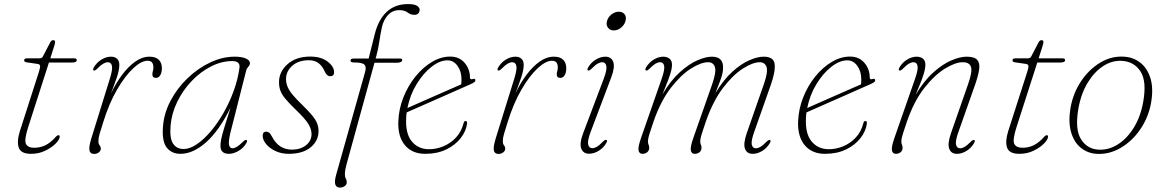

<svg xmlns="http://www.w3.org/2000/svg" viewBox="-20 -728 5570 918"><path d="M159 -422.5 107.5 -430Q95.5 -431.5 95.5 -439.5Q95.5 -449 109 -449H168Q180 -449 184.5 -457L221 -527Q226 -536 235 -536Q243.5 -536 243.5 -526.5Q243.5 -521.5 238.5 -505.5L220.5 -449H335Q347 -449 347 -440.5Q347 -429 323.5 -429H214L115 -121Q95 -59 104 -40.2Q113 -21.5 143.5 -21.5Q172 -21.5 197 -33.5Q222 -45.5 248 -75Q254 -81.5 259 -81.5Q265.5 -81.5 265.5 -75Q265.5 -61.5 246.5 -42Q227.5 -22.5 196.5 -7.5Q165.5 7.5 128.5 7.5Q80 7.5 69.8 -22Q59.5 -51.5 75 -101L166.5 -386Q173 -406.5 171.5 -413.8Q170 -421 159 -422.5Z M428 -391Q422 -393.5 428.5 -405.5Q442.5 -429.5 465.2 -443.2Q488 -457 511 -457Q528.5 -457 539.5 -447.2Q550.5 -437.5 550.5 -417.5Q550.5 -392.5 537.8 -355.2Q525 -318 511 -281.5Q534 -330.5 563.8 -370.2Q593.5 -410 626.8 -433.5Q660 -457 694.5 -457Q725 -457 739.5 -442Q754 -427 754 -402Q754 -380.5 746 -368Q738 -355.5 726 -355.5Q708.5 -355.5 708.5 -372.5Q708.5 -380.5 711 -388.2Q713.5 -396 713.5 -406Q713.5 -420 707.2 -428.8Q701 -437.5 685 -437.5Q656 -437.5 617 -401.5Q578 -365.5 539.5 -299.2Q501 -233 473 -142Q462 -107.5 456.2 -87.8Q450.5 -68 450.5 -53Q450.5 -40 456.2 -33.2Q462 -26.5 462 -16.5Q462 -7 452.5 0.5Q443 8 430 8Q411.5 8 407.8 -8.5Q404 -25 417 -67.5L505.5 -352.5Q519 -395.5 515.2 -413Q511.5 -430.5 495.5 -430.5Q486 -430.5 474 -423.8Q462 -417 445.5 -400Q434 -388.5 428 -391Z M1082.5 -97Q1071.5 -52.5 1075 -35.8Q1078.5 -19 1091.5 -19Q1110.5 -19 1141 -49.5Q1152.5 -61 1158.5 -58.5Q1164.5 -56 1158 -44Q1144 -20 1120.2 -6.2Q1096.5 7.5 1073.5 7.5Q1055.5 7.5 1044.8 -1.5Q1034 -10.5 1034 -31Q1034 -44 1037.5 -62Q1041 -80 1051.5 -115Q1062 -150 1082.5 -214Q1029.5 -105.5 966.8 -49Q904 7.5 842.5 7.5Q801 7.5 777.5 -22Q754 -51.5 759 -120.5Q763.5 -185.5 795.2 -245.8Q827 -306 876.5 -353.8Q926 -401.5 984.8 -429.2Q1043.5 -457 1101.5 -457Q1136.5 -457 1155.8 -448.2Q1175 -439.5 1175 -426.5Q1175 -417 1167.5 -409.2Q1160 -401.5 1157.5 -392.5ZM795.5 -126.5Q790.5 -66 807.8 -40.8Q825 -15.5 858 -15.5Q887 -15.5 920.2 -37.8Q953.5 -60 986.8 -99Q1020 -138 1048.5 -187.8Q1077 -237.5 1097.2 -293Q1117.5 -348.5 1125 -404Q1129.5 -436 1090 -436Q1039.5 -436 989.2 -410.5Q939 -385 897 -341.2Q855 -297.5 827.8 -242Q800.5 -186.5 795.5 -126.5Z M1375 -12.5Q1416.5 -12.5 1443 -33.5Q1469.5 -54.5 1469.5 -87Q1469.5 -110 1454.5 -135Q1439.5 -160 1393.5 -204Q1361.5 -235 1344.2 -256Q1327 -277 1320.5 -295Q1314 -313 1314 -335Q1314 -385 1354.8 -421.2Q1395.5 -457.5 1463 -457.5Q1515.5 -457.5 1546.5 -433.5Q1577.5 -409.5 1577.5 -382.5Q1577.5 -363.5 1558.5 -363.5Q1542.5 -363.5 1532.5 -386.5Q1521.5 -412 1503.2 -426Q1485 -440 1457 -440Q1407 -440 1377.2 -413.5Q1347.5 -387 1347.5 -349.5Q1347.5 -324 1361.8 -299.2Q1376 -274.5 1421 -230.5Q1454 -198.5 1471.8 -177Q1489.5 -155.5 1496.2 -138.2Q1503 -121 1503 -101.5Q1503 -54.5 1465.2 -23.5Q1427.5 7.5 1360.5 7.5Q1325.5 7.5 1297.2 -5.8Q1269 -19 1252.5 -39Q1236 -59 1236 -78.5Q1236 -98.5 1253 -98.5Q1259.5 -98.5 1266.5 -93.8Q1273.5 -89 1280 -75.5Q1297.5 -42 1321.8 -27.2Q1346 -12.5 1375 -12.5Z M1656 -438.5Q1656 -448 1670 -448H1742.5L1771.5 -563.5Q1789 -634 1828.8 -671.2Q1868.5 -708.5 1931.5 -708.5Q1961.5 -708.5 1974 -700.2Q1986.5 -692 1986.5 -681.5Q1986.5 -671 1980 -664Q1973.5 -657 1961.5 -657Q1943.5 -657 1929 -668.2Q1914.5 -679.5 1889 -679.5Q1857 -679.5 1835.2 -656.2Q1813.5 -633 1805.5 -596Q1799 -565 1793.5 -528.5Q1788 -492 1780 -463L1776 -448H1894Q1903 -448 1903 -440.5Q1903 -435 1896 -431.5Q1889 -428 1879 -428H1770.5L1637 57Q1633.5 71 1631.2 82.8Q1629 94.5 1629 105.5Q1629 118 1633.5 125.8Q1638 133.5 1638 143.5Q1638 154.5 1628 161.8Q1618 169 1605 169Q1589 169 1583.5 155Q1578 141 1587 108.5L1725.5 -383.5Q1732.5 -407.5 1722.8 -418.5Q1713 -429.5 1670 -429.5Q1656 -429.5 1656 -438.5Z M2213 -136.5Q2208.5 -101 2182.8 -67.8Q2157 -34.5 2113.8 -13.5Q2070.5 7.5 2013 7.5Q1951 7.5 1916.2 -33.5Q1881.5 -74.5 1884.5 -148.5Q1887 -208.5 1909.2 -263.8Q1931.5 -319 1967 -362.8Q2002.5 -406.5 2045.5 -432Q2088.5 -457.5 2132.5 -457.5Q2176 -457.5 2201.5 -427.5Q2227 -397.5 2227 -357.5Q2227 -346 2239.5 -350Q2253 -354.5 2253 -344Q2253 -339.5 2248.2 -335.5Q2243.5 -331.5 2229 -325Q2210.5 -317 2178.8 -302.8Q2147 -288.5 2109.2 -272Q2071.5 -255.5 2034.8 -239.2Q1998 -223 1968.5 -210Q1939 -197 1924.5 -190.5Q1922.5 -177.5 1922 -164.5Q1918 -89 1949 -51.8Q1980 -14.5 2031.5 -14.5Q2066 -14.5 2100 -28.5Q2134 -42.5 2160 -70.2Q2186 -98 2196.5 -139Q2199 -149.5 2206 -149.5Q2214.5 -149.5 2213 -136.5ZM2119.5 -439.5Q2083 -439.5 2043.5 -408.8Q2004 -378 1972.2 -326.2Q1940.5 -274.5 1928 -211.5Q1946.5 -220 1978.8 -234Q2011 -248 2048.8 -264.8Q2086.5 -281.5 2122.5 -297.2Q2158.5 -313 2185 -324.5Q2186.5 -333 2186.5 -348.5Q2186.5 -387 2167.5 -413.2Q2148.5 -439.5 2119.5 -439.5Z M2361.5 -391Q2355.5 -393.5 2362 -405.5Q2376 -429.5 2398.8 -443.2Q2421.5 -457 2444.5 -457Q2462 -457 2473 -447.2Q2484 -437.5 2484 -417.5Q2484 -392.5 2471.2 -355.2Q2458.5 -318 2444.5 -281.5Q2467.5 -330.5 2497.2 -370.2Q2527 -410 2560.2 -433.5Q2593.5 -457 2628 -457Q2658.5 -457 2673 -442Q2687.5 -427 2687.5 -402Q2687.5 -380.5 2679.5 -368Q2671.5 -355.5 2659.5 -355.5Q2642 -355.5 2642 -372.5Q2642 -380.5 2644.5 -388.2Q2647 -396 2647 -406Q2647 -420 2640.8 -428.8Q2634.5 -437.5 2618.5 -437.5Q2589.5 -437.5 2550.5 -401.5Q2511.5 -365.5 2473 -299.2Q2434.5 -233 2406.5 -142Q2395.5 -107.5 2389.8 -87.8Q2384 -68 2384 -53Q2384 -40 2389.8 -33.2Q2395.5 -26.5 2395.5 -16.5Q2395.5 -7 2386 0.5Q2376.5 8 2363.5 8Q2345 8 2341.2 -8.5Q2337.5 -25 2350.5 -67.5L2439 -352.5Q2452.5 -395.5 2448.8 -413Q2445 -430.5 2429 -430.5Q2419.5 -430.5 2407.5 -423.8Q2395.5 -417 2379 -400Q2367.5 -388.5 2361.5 -391Z M2914.5 -582.5Q2896.5 -582.5 2886.8 -595.8Q2877 -609 2882 -627Q2887.5 -646.5 2904 -659.2Q2920.5 -672 2938.5 -672Q2957.5 -672 2966.8 -659.2Q2976 -646.5 2970.5 -627Q2965.5 -609 2949.5 -595.8Q2933.5 -582.5 2914.5 -582.5ZM2804 -97.5Q2788 -55 2792.2 -37.2Q2796.5 -19.5 2812 -19.5Q2822 -19.5 2833.8 -26.2Q2845.5 -33 2862 -50Q2873.5 -61.5 2879.5 -59Q2885.5 -56.5 2879 -44.5Q2865 -20.5 2842.2 -6.8Q2819.5 7 2796.5 7Q2769 7 2759.2 -17.5Q2749.5 -42 2768.5 -92L2867 -352.5Q2883 -395.5 2879 -413Q2875 -430.5 2859 -430.5Q2849.5 -430.5 2837.5 -423.8Q2825.5 -417 2809 -400Q2797.5 -388.5 2791.5 -391Q2785.5 -393.5 2792 -405.5Q2806 -429.5 2828.8 -443.2Q2851.5 -457 2874.5 -457Q2902 -457 2911.8 -432.8Q2921.5 -408.5 2902.5 -358Z M3295.5 -70 3385 -325Q3405.5 -384 3398.2 -407.2Q3391 -430.5 3365.5 -430.5Q3332.5 -430.5 3284.2 -400.5Q3236 -370.5 3187.8 -308.2Q3139.5 -246 3105.5 -149Q3093.5 -113.5 3087.5 -94.8Q3081.5 -76 3079.8 -67.2Q3078 -58.5 3078 -53Q3078 -42 3081 -36.2Q3084 -30.5 3084 -21Q3084 -8 3074.5 -0.2Q3065 7.5 3052 7.5Q3036 7.5 3033 -9.2Q3030 -26 3045.5 -70L3144 -352.5Q3159 -395.5 3155.5 -413Q3152 -430.5 3136 -430.5Q3126.5 -430.5 3114.5 -423.8Q3102.5 -417 3086 -400Q3074.5 -388.5 3068.5 -391Q3062.5 -393.5 3069 -405.5Q3083 -429.5 3105.8 -443.2Q3128.5 -457 3151.5 -457Q3169.5 -457 3181.2 -447.5Q3193 -438 3193 -418.5Q3193 -407 3189.5 -391.5Q3186 -376 3176 -349Q3166 -322 3147 -276.5Q3186.5 -343 3230.2 -382.5Q3274 -422 3314.2 -439.5Q3354.5 -457 3384 -457Q3441.5 -457 3437 -397.5Q3436.5 -387.5 3433.8 -375.5Q3431 -363.5 3423.5 -342.2Q3416 -321 3400.5 -282.5Q3439 -346.5 3481.2 -384.8Q3523.5 -423 3562.8 -440Q3602 -457 3631 -457Q3679.5 -457 3683.8 -421.5Q3688 -386 3665 -321L3586 -97Q3570.5 -54 3574.5 -36.5Q3578.5 -19 3594 -19Q3604 -19 3615.8 -25.8Q3627.5 -32.5 3644 -49.5Q3655.5 -61 3661.5 -58.5Q3667.5 -56 3661 -44Q3647 -20 3624.2 -6.2Q3601.5 7.5 3578.5 7.5Q3551 7.5 3542 -16.8Q3533 -41 3550.5 -91.5L3632 -325Q3653 -384.5 3645 -407.5Q3637 -430.5 3612.5 -430.5Q3579.5 -430.5 3532 -400.2Q3484.5 -370 3437 -307.8Q3389.5 -245.5 3355.5 -149Q3343.5 -113.5 3337.5 -94.8Q3331.5 -76 3329.8 -67.2Q3328 -58.5 3328 -53Q3328 -42 3331 -36.2Q3334 -30.5 3334 -21Q3334 -8 3324.5 -0.2Q3315 7.5 3302 7.5Q3286 7.5 3283 -9.2Q3280 -26 3295.5 -70Z M4124.5 -136.5Q4120 -101 4094.2 -67.8Q4068.5 -34.5 4025.2 -13.5Q3982 7.5 3924.5 7.5Q3862.5 7.5 3827.8 -33.5Q3793 -74.5 3796 -148.5Q3798.5 -208.5 3820.8 -263.8Q3843 -319 3878.5 -362.8Q3914 -406.5 3957 -432Q4000 -457.5 4044 -457.5Q4087.5 -457.5 4113 -427.5Q4138.5 -397.5 4138.5 -357.5Q4138.5 -346 4151 -350Q4164.5 -354.5 4164.5 -344Q4164.5 -339.5 4159.8 -335.5Q4155 -331.5 4140.5 -325Q4122 -317 4090.2 -302.8Q4058.5 -288.5 4020.8 -272Q3983 -255.5 3946.2 -239.2Q3909.5 -223 3880 -210Q3850.5 -197 3836 -190.5Q3834 -177.5 3833.5 -164.5Q3829.5 -89 3860.5 -51.8Q3891.5 -14.5 3943 -14.5Q3977.5 -14.5 4011.5 -28.5Q4045.5 -42.5 4071.5 -70.2Q4097.5 -98 4108 -139Q4110.5 -149.5 4117.5 -149.5Q4126 -149.5 4124.5 -136.5ZM4031 -439.5Q3994.5 -439.5 3955 -408.8Q3915.5 -378 3883.8 -326.2Q3852 -274.5 3839.5 -211.5Q3858 -220 3890.2 -234Q3922.5 -248 3960.2 -264.8Q3998 -281.5 4034 -297.2Q4070 -313 4096.5 -324.5Q4098 -333 4098 -348.5Q4098 -387 4079 -413.2Q4060 -439.5 4031 -439.5Z M4280 -391Q4274 -393.5 4280.5 -405.5Q4294.5 -429.5 4317.2 -443.2Q4340 -457 4363 -457Q4381 -457 4392.8 -447.5Q4404.5 -438 4404.5 -418.5Q4404.5 -407 4401 -391.2Q4397.5 -375.5 4387.5 -348.2Q4377.5 -321 4358 -275Q4398 -342 4442.8 -382Q4487.5 -422 4529.2 -439.5Q4571 -457 4601.5 -457Q4639.5 -457 4652.8 -441.2Q4666 -425.5 4661.5 -395.2Q4657 -365 4641.5 -321L4562.5 -97Q4547 -54 4551 -36.5Q4555 -19 4570.5 -19Q4580.5 -19 4592.2 -25.8Q4604 -32.5 4620.5 -49.5Q4632 -61 4638 -58.5Q4644 -56 4637.5 -44Q4623.5 -20 4600.8 -6.2Q4578 7.5 4555 7.5Q4527.5 7.5 4518.5 -16.8Q4509.5 -41 4527 -91.5L4608.5 -325Q4630 -386 4622.5 -408.2Q4615 -430.5 4583 -430.5Q4548.5 -430.5 4499 -400.5Q4449.5 -370.5 4400.2 -308.2Q4351 -246 4317 -149Q4305 -113.5 4299 -94.8Q4293 -76 4291.2 -67.2Q4289.5 -58.5 4289.5 -53Q4289.5 -42 4292.5 -36.2Q4295.5 -30.5 4295.5 -21Q4295.5 -8 4286 -0.2Q4276.5 7.5 4263.5 7.5Q4247.5 7.5 4244.5 -9.2Q4241.5 -26 4257 -70L4355.5 -352.5Q4370.5 -395.5 4367 -413Q4363.5 -430.5 4347.5 -430.5Q4338 -430.5 4326 -423.8Q4314 -417 4297.5 -400Q4286 -388.5 4280 -391Z M4884.5 -422.5 4833 -430Q4821 -431.5 4821 -439.5Q4821 -449 4834.5 -449H4893.5Q4905.5 -449 4910 -457L4946.5 -527Q4951.5 -536 4960.5 -536Q4969 -536 4969 -526.5Q4969 -521.5 4964 -505.5L4946 -449H5060.5Q5072.5 -449 5072.5 -440.5Q5072.5 -429 5049 -429H4939.5L4840.5 -121Q4820.5 -59 4829.5 -40.2Q4838.5 -21.5 4869 -21.5Q4897.5 -21.5 4922.5 -33.5Q4947.5 -45.5 4973.5 -75Q4979.5 -81.5 4984.5 -81.5Q4991 -81.5 4991 -75Q4991 -61.5 4972 -42Q4953 -22.5 4922 -7.5Q4891 7.5 4854 7.5Q4805.5 7.5 4795.2 -22Q4785 -51.5 4800.5 -101L4892 -386Q4898.5 -406.5 4897 -413.8Q4895.5 -421 4884.5 -422.5Z M5354 -457Q5399 -454.5 5432.5 -428Q5466 -401.5 5480.8 -353.2Q5495.5 -305 5483.5 -236Q5470.5 -165 5431.2 -108.5Q5392 -52 5337 -20.2Q5282 11.5 5222 7.5Q5179.5 4.5 5147.2 -21.8Q5115 -48 5101 -96.5Q5087 -145 5098.5 -213.5Q5111.5 -284.5 5149.8 -341Q5188 -397.5 5241.5 -429.2Q5295 -461 5354 -457ZM5231.5 -12.5Q5280 -9.5 5324.5 -37.5Q5369 -65.5 5401.2 -118Q5433.5 -170.5 5446 -241Q5463.5 -339.5 5433 -386.5Q5402.5 -433.5 5344.5 -437Q5297.5 -440 5254.5 -412Q5211.5 -384 5180 -331.8Q5148.5 -279.5 5136 -208.5Q5119 -110.5 5148 -63.2Q5177 -16 5231.5 -12.5Z"/></svg>

Font: Fraunces 9pt Thin
Style: Italic
Weight: 100
Italic angle: -16°
Version: Version 1.000;[b76b70a41]